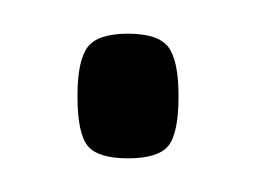

<svg xmlns="http://www.w3.org/2000/svg" viewBox="-20 -93 152 114"><path d="M26 -36Q26 -57 32 -65Q38 -73 56 -73Q74 -73 80 -65Q86 -57 86 -36Q86 -14 80 -6.5Q74 1 56 1Q38 1 32 -6.5Q26 -14 26 -36Z"/></svg>

Font: Georama Extra Condensed Light
Style: Regular
Weight: 300
Width: 2
Designer: Jean-Baptiste Levee
Foundry: Production Type
Version: Version 1.000